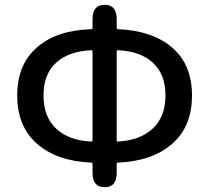

<svg xmlns="http://www.w3.org/2000/svg" viewBox="-20 -770 874 803"><path d="M418 13Q367 13 367 -47V-84Q367 -90 361 -90Q218 -96 135 -168.5Q52 -241 52 -371Q52 -501 136 -573Q217 -643 361 -648Q367 -648 367 -654V-690Q367 -750 418 -750Q468 -750 468 -690V-654Q468 -648 474 -648Q617 -642 700 -571Q783 -500 783 -370.5Q783 -241 700 -168.5Q617 -96 474 -90Q468 -90 468 -84V-47Q468 13 418 13ZM362 -178Q367 -178 367 -183V-555Q367 -560 362 -560Q268 -556 215 -508Q162 -460 162 -370.5Q162 -281 215.5 -231.5Q269 -182 362 -178ZM468 -183Q468 -178 473 -178Q566 -183 619 -232.5Q672 -282 672 -371Q672 -460 619 -508Q566 -556 473 -560Q468 -560 468 -555Z"/></svg>

Font: Resource Han Rounded CN Medium
Style: Regular
Weight: 500
Designer: Cyano Hao (round all glyphs); Ryoko NISHIZUKA 西塚涼子 (kana, bopomofo & ideographs); Paul D. Hunt (Latin, Greek & Cyrillic)
Foundry: Cyano Hao
Version: 0.990